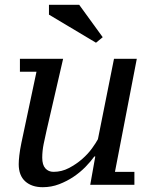

<svg xmlns="http://www.w3.org/2000/svg" viewBox="-20 -770 640 800"><path d="M540 -54H459L550 -525H455L388 -190C382.7 -180 374.5 -167.3 363.5 -152C352.5 -136.7 338.8 -121.8 322.5 -107.5C306.2 -93.2 287.8 -80.7 267.5 -70C247.2 -59.3 225.7 -54 203 -54C189 -54 177.7 -58.8 169 -68.5C160.3 -78.2 156 -93 156 -113C156 -131.7 158 -150.8 162 -170.5C166 -190.2 170 -208.7 174 -226L243 -525H63V-471H132L69 -174C65 -154.7 62.2 -137.5 60.5 -122.5C58.8 -107.5 58 -95.3 58 -86C58 -54.7 67 -30.8 85 -14.5C103 1.8 127.3 10 158 10C182 10 204.8 5.8 226.5 -2.5C248.2 -10.8 268.2 -21.2 286.5 -33.5C304.8 -45.8 321.3 -59.5 336 -74.5C350.7 -89.5 363 -104 373 -118H377L356 0H540ZM408 -615 310 -750H184V-709L380 -592Z"/></svg>

Font: PT Serif Caption
Style: Italic
Weight: 400
Italic angle: -12°
Designer: A.Korolkova, O.Umpeleva, V.Yefimov
Foundry: ParaType Ltd
Version: Version 1.000W OFL